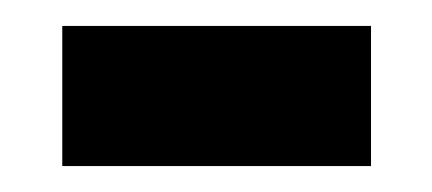

<svg xmlns="http://www.w3.org/2000/svg" viewBox="-20 -343 333 148"><path d="M28 -215H266V-323H28Z"/></svg>

Font: Noto Sans Georgian ExtraCondensed SemiBold
Style: Regular
Weight: 600
Width: 2
Designer: Monotype Design Team, Akaki Razmadze
Foundry: Google LLC
Version: Version 2.005